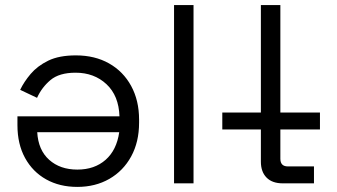

<svg xmlns="http://www.w3.org/2000/svg" viewBox="-20 -720 1325 754"><path d="M526.2 -250.2V-238.2Q526.2 -162.5 495.2 -105.8Q464.2 -49 409.4 -17.5Q354.5 14 283.5 14Q214.2 14 161.4 -15.5Q108.5 -45 78.5 -99.5Q48.5 -154 48.5 -228.5V-263.2H449.2Q446.5 -344.2 398.1 -389.4Q349.8 -434.5 276.8 -434.5Q212.5 -434.5 178.1 -405.5Q143.8 -376.5 125.5 -335.8L59.2 -367.2Q74 -398.5 100.5 -429.8Q127 -461 169.5 -481.8Q212 -502.5 277.8 -502.5Q352.5 -502.5 408.2 -471Q464 -439.5 495.1 -382.4Q526.2 -325.2 526.2 -250.2ZM126.2 -200.8Q130.2 -130.8 173.1 -92.4Q216 -54 283.8 -54Q351.2 -54 394.8 -92.4Q438.2 -130.8 448.2 -200.8Z M663.5 0V-700H740V0Z M1081 -278H1236.5V-211.5H1081V-96.5Q1081 -66.5 1110.5 -66.5H1213V0H1090.5Q1049 0 1026.8 -22.6Q1004.5 -45.2 1004.5 -85V-211.5H853V-278H1004.5V-700H1081Z"/></svg>

Font: Space 7353
Style: Regular
Weight: 400
Designer: Christine Claussen + Ruben Lyon  (Space 7353)
Version: Version 1.000;FEAKit 1.0